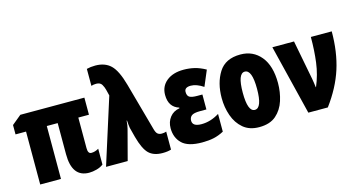

<svg xmlns="http://www.w3.org/2000/svg" viewBox="-81 -1111 2730 1465"><g transform="rotate(-15 1283.5 -379.0)"><path d="M500 -176V-418H584V-553H78L4 -492V-418H87V0H251V-418H337V-172Q337 10 472 10Q500 10 531.5 1.5Q563 -7 585 -24V-149Q556 -132 527 -132Q500 -132 500 -176Z M778 0 841 -239Q844 -251 846.5 -266.5Q849 -282 850 -300H853Q854 -283 855.5 -268.5Q857 -254 859 -241L879 -164Q906 -64 944 -27Q982 10 1053 10Q1092 10 1120 1V-141Q1104 -135 1084 -135Q1065 -135 1052.5 -144.5Q1040 -154 1032 -183L927 -562Q894 -681 848.5 -724.5Q803 -768 727 -768Q690 -768 659 -760V-626Q677 -632 698 -632Q730 -632 742.5 -610.5Q755 -589 760 -568L772 -520L607 0Z M1419 -343Q1377 -343 1359 -353.5Q1341 -364 1341 -395Q1341 -431 1391 -431Q1436 -431 1490 -395L1542 -518Q1495 -544 1454 -553.5Q1413 -563 1370 -563Q1285 -563 1234.5 -522Q1184 -481 1184 -413Q1184 -317 1264 -292V-287Q1215 -279 1187 -243Q1159 -207 1159 -157Q1159 -82 1206.5 -36Q1254 10 1365 10Q1416 10 1456 1.5Q1496 -7 1537 -29V-169Q1468 -126 1396 -126Q1325 -126 1325 -172Q1325 -197 1342.5 -211Q1360 -225 1410 -225H1460V-343Z M1818 -563Q1699 -563 1647 -480Q1595 -397 1595 -278Q1595 -205 1618 -139Q1641 -73 1690 -31.5Q1739 10 1816 10Q1901 10 1949.5 -32.5Q1998 -75 2019 -141Q2040 -207 2040 -278Q2040 -415 1979 -489Q1918 -563 1818 -563ZM1817 -428Q1874 -428 1874 -278Q1874 -126 1817 -126Q1761 -126 1761 -276Q1761 -428 1817 -428Z M2205 0H2359Q2454 -128 2496 -259Q2538 -390 2538 -553H2373Q2373 -446 2361 -353.5Q2349 -261 2312 -173H2310Q2308 -190 2305.5 -207Q2303 -224 2300 -241L2240 -553H2069Z"/></g></svg>

Font: Noto Sans Display Condensed Black
Style: Regular
Weight: 900
Width: 3
Designer: Monotype Design team
Foundry: Monotype Imaging Inc.
Version: 1.000